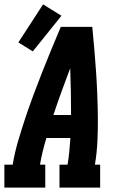

<svg xmlns="http://www.w3.org/2000/svg" viewBox="-35 -858 555 878"><path d="M-15 0V-105H23Q32 -159 47.5 -212Q63 -265 80.5 -317.5Q98 -370 117.5 -422.5Q137 -475 157.5 -527Q178 -579 199.5 -631Q221 -683 243 -735H387Q392 -683 396.5 -631Q401 -579 404.5 -527Q408 -475 410 -422.5Q412 -370 412.5 -317.5Q413 -265 410.5 -211.5Q408 -158 399 -105H423V0H237V-105H274Q279 -135 282 -166Q285 -197 287 -227H177Q168 -197 160.5 -166.5Q153 -136 148 -105H172V0ZM290 -332Q290 -386 289 -439.5Q288 -493 286 -546Q266 -493 246.5 -439.5Q227 -386 209 -332ZM115 -623 49 -664 162 -838 246 -786Z"/></svg>

Font: Iosevka Curly Slab XBdObl
Style: Regular
Weight: 800
Italic angle: -9°
Monospace: yes
Designer: Belleve Invis
Foundry: Belleve Invis
Version: Version 11.1.0; ttfautohint (v1.8.3)